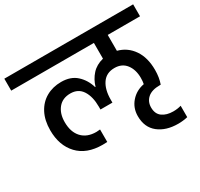

<svg xmlns="http://www.w3.org/2000/svg" viewBox="-189 -951 1278 1225"><g transform="rotate(-30 450.5 -338.0)"><path d="M687 -652V-535Q756 -517 796.5 -458Q837 -399 837 -308Q837 -252 821 -208H814Q755 -208 725 -181.5Q695 -155 695 -112Q695 -65 726 -42.5Q757 -20 806 -20Q838 -20 864 -28V56Q830 64 794 64Q705 64 649.5 20Q594 -24 594 -107Q594 -167 632 -210.5Q670 -254 729 -265Q733 -284 733 -309Q733 -370 703 -409Q673 -448 618 -448Q558 -448 527.5 -403.5Q497 -359 497 -284V-263H409V-284Q409 -358 380 -403Q351 -448 293 -448Q235 -448 203 -409Q171 -370 171 -307Q171 -234 209 -193Q247 -152 315 -152L343 -154V-62Q330 -61 309 -61Q192 -61 128.5 -128.5Q65 -196 65 -308Q65 -381 92.5 -433.5Q120 -486 168.5 -513.5Q217 -541 279 -541Q349 -541 391.5 -502Q434 -463 451 -404H454Q468 -452 500 -487.5Q532 -523 585 -536V-652H-24V-740H925V-652Z"/></g></svg>

Font: Fz Poppins Med
Style: Regular
Weight: 500
Designer: Ninad Kale (Devanagari), Jonny Pinhorn (Latin)
Foundry: Indian Type Foundry
Version: Vit hóa bi Vntype.Com & FontZin.Com